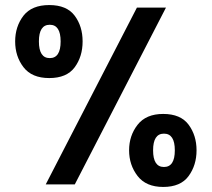

<svg xmlns="http://www.w3.org/2000/svg" viewBox="-20 -730 838 760"><path d="M161 0 522 -700H637L276 0ZM73 -668Q106 -710 175 -710Q244 -710 275.5 -668Q307 -626 307 -566Q307 -506 275.5 -463.5Q244 -421 175 -421Q106 -421 73 -464Q40 -507 40 -566Q40 -625 73 -668ZM491 -135Q491 -193 524.5 -236Q558 -279 626 -279Q695 -279 726.5 -236.5Q758 -194 758 -135Q758 -76 726.5 -33Q695 10 626 10Q558 10 524.5 -33.5Q491 -77 491 -135ZM134 -566Q134 -500 177 -500Q220 -500 220 -566Q220 -632 177 -632Q134 -632 134 -566ZM586 -135Q586 -69 629 -69Q672 -69 672 -135Q672 -201 629 -201Q586 -201 586 -135Z"/></svg>

Font: Lopes Sans
Style: Bold
Weight: 700
Designer: Gabriel Lam, Diego Maldonado
Foundry: TypeRant, Foresti Design
Version: Version 4.000